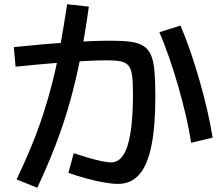

<svg xmlns="http://www.w3.org/2000/svg" viewBox="-20 -838 1040 901"><path d="M533 25Q507 25 467 18Q427 11 383.5 -1Q340 -13 301 -27L326 -119Q359 -108 393 -98Q427 -88 456 -82Q485 -76 501 -76Q536 -76 558.5 -110Q581 -144 592.5 -215.5Q604 -287 604 -398Q604 -451 600 -482.5Q596 -514 583.5 -529.5Q571 -545 546.5 -550Q522 -555 480 -555Q438 -555 375 -551.5Q312 -548 231 -541.5Q150 -535 53 -525L45 -617Q202 -633 310 -640Q418 -647 500 -647Q556 -647 593 -642Q630 -637 653.5 -622Q677 -607 689 -578.5Q701 -550 705 -503Q709 -456 709 -386Q709 -245 690.5 -154Q672 -63 633.5 -19Q595 25 533 25ZM58 4Q96 -76 126.5 -150Q157 -224 181.5 -298.5Q206 -373 226 -452Q246 -531 262.5 -621.5Q279 -712 295 -818L397 -807Q379 -677 357 -566Q335 -455 306.5 -354.5Q278 -254 240.5 -156.5Q203 -59 155 43ZM877 -168Q868 -228 852 -296.5Q836 -365 816 -434.5Q796 -504 773.5 -568.5Q751 -633 728 -687L827 -718Q851 -662 873.5 -596.5Q896 -531 916 -461.5Q936 -392 952 -323Q968 -254 978 -192Z"/></svg>

Font: M PLUS 2 Medium
Style: Regular
Weight: 500
Designer: Coji Morishita
Foundry: UNDERFOREST DESIGN
Version: Version 1.001